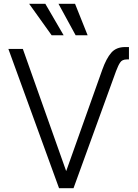

<svg xmlns="http://www.w3.org/2000/svg" viewBox="-20 -986 723 1008"><path d="M564 -709Q590 -739 637 -739H657V-674H646Q621 -674 611 -658Q601 -644 589 -612L366 2H290L24 -729H100L327 -89H328L517 -620Q538 -679 564 -709ZM374 -966 440 -801H377L287 -966ZM218 -966 314 -801H251L133 -966Z"/></svg>

Font: Sinter Normal
Style: Regular
Weight: 350
Foundry: Adobe & rsms
Version: Version 1.000